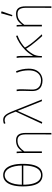

<svg xmlns="http://www.w3.org/2000/svg" viewBox="1303 -2117 994 3640"><g transform="rotate(-90 1800.0 -297.0)"><path d="M300 12Q232 12 184 -26.5Q136 -65 111 -148Q86 -231 86 -364Q86 -481 111 -564Q136 -647 184 -690.5Q232 -734 300 -734Q368 -734 416 -690.5Q464 -647 489 -564Q514 -481 514 -364Q514 -231 489 -148Q464 -65 416 -26.5Q368 12 300 12ZM300 -16Q354 -16 395 -51Q436 -86 459 -162.5Q482 -239 482 -364Q482 -447 468.5 -511Q455 -575 431 -618.5Q407 -662 373.5 -684Q340 -706 300 -706Q260 -706 226.5 -684Q193 -662 169 -618.5Q145 -575 131.5 -511Q118 -447 118 -364Q118 -239 141 -162.5Q164 -86 205 -51Q246 -16 300 -16ZM104 -352V-380H496V-352Z M1070 180Q1071 120 1071.5 59.5Q1072 -1 1072 -62Q1072 -123 1072 -183.5Q1072 -244 1072 -304Q1072 -384 1045 -423Q1018 -462 957 -462Q919 -462 887 -452Q855 -442 822.5 -414.5Q790 -387 750 -334V0H720V-360Q720 -389 719.5 -415.5Q719 -442 716 -478H746L750 -374H752Q799 -442 847.5 -466Q896 -490 960 -490Q1032 -490 1066 -445.5Q1100 -401 1100 -308V180Z M1306 6 1274 0 1504 -496 1492 -526Q1469 -590 1448 -629.5Q1427 -669 1402 -687.5Q1377 -706 1340 -706Q1322 -706 1308.5 -701Q1295 -696 1284 -690L1272 -718Q1284 -724 1302 -729Q1320 -734 1342 -734Q1388 -734 1417.5 -711.5Q1447 -689 1471 -644Q1495 -599 1522 -530L1734 0H1702L1520 -458H1516Z M2094 12Q2039 12 1993.5 -7Q1948 -26 1921 -69Q1894 -112 1894 -185Q1894 -229 1896 -273Q1898 -317 1898 -360Q1898 -389 1897.5 -415.5Q1897 -442 1892 -478H1922Q1927 -453 1927.5 -427.5Q1928 -402 1928 -372Q1928 -327 1925 -275.5Q1922 -224 1922 -186Q1922 -122 1946.5 -84.5Q1971 -47 2011 -31.5Q2051 -16 2096 -16Q2148 -16 2191 -41Q2234 -66 2260 -118Q2286 -170 2286 -250Q2286 -306 2276 -362.5Q2266 -419 2240 -480L2270 -490Q2294 -429 2306 -370Q2318 -311 2318 -249Q2318 -162 2287 -104Q2256 -46 2205 -17Q2154 12 2094 12Z M2530 0V-360Q2530 -389 2529 -420Q2528 -451 2522 -478H2552Q2557 -462 2558.5 -432Q2560 -402 2560 -372V-172H2564Q2607 -251 2671 -315Q2735 -379 2806 -424Q2877 -469 2940 -490L2946 -460Q2901 -446 2851.5 -418.5Q2802 -391 2754 -352.5Q2706 -314 2664 -266.5Q2622 -219 2592 -166Q2575 -136 2566.5 -99Q2558 -62 2558 -22V0ZM2936 6Q2897 -37 2849.5 -92Q2802 -147 2759 -205Q2716 -263 2688 -315L2712 -333Q2739 -279 2781.5 -221.5Q2824 -164 2873.5 -107.5Q2923 -51 2970 0Z M3470 180Q3471 120 3471.5 59.5Q3472 -1 3472 -62Q3472 -123 3472 -183.5Q3472 -244 3472 -304Q3472 -384 3445 -423Q3418 -462 3357 -462Q3319 -462 3287 -452Q3255 -442 3222.5 -414.5Q3190 -387 3150 -334V0H3120V-360Q3120 -389 3119.5 -415.5Q3119 -442 3116 -478H3146L3150 -374H3152Q3199 -442 3247.5 -466Q3296 -490 3360 -490Q3432 -490 3466 -445.5Q3500 -401 3500 -308V180ZM3334 -560 3310 -566 3368 -774 3406 -764Z"/></g></svg>

Font: Source Code Pro ExtraLight
Style: Regular
Weight: 200
Monospace: yes
Designer: Paul D. Hunt, Teo Tuominen
Foundry: Adobe
Version: Version 1.026;hotconv 1.1.0;makeotfexe 2.6.0